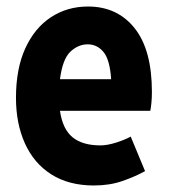

<svg xmlns="http://www.w3.org/2000/svg" viewBox="-20 -557 519 589"><path d="M29 -257Q29 -346 57.5 -408.5Q86 -471 136 -504Q186 -537 250 -537Q340 -537 393 -470.5Q446 -404 446 -275Q446 -257 444.5 -241.5Q443 -226 441 -217H164Q172 -161 202.5 -136Q233 -111 288 -111Q309 -111 336 -119.5Q363 -128 381 -138L425 -32Q394 -15 355 -1.5Q316 12 268 12Q191 12 137.5 -22Q84 -56 56.5 -117Q29 -178 29 -257ZM249 -421Q220 -421 196 -398.5Q172 -376 164 -314H321Q317 -374 297.5 -397.5Q278 -421 249 -421Z"/></svg>

Font: Radio Canada Condensed
Style: Bold
Weight: 700
Width: 3
Designer: Charles Daoud, Etienne Aubert Bonn, Alexandre Saumier Demers, Jacques Le Bailly
Foundry: Radio-Canada
Version: Version 2.104; ttfautohint (v1.8.4.7-5d5b);gftools[0.9.28.de